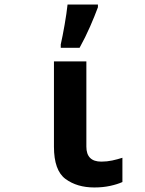

<svg xmlns="http://www.w3.org/2000/svg" viewBox="-20 -817 640 847"><path d="M331 -606Q357 -653 377.5 -700Q398 -747 412 -785V-797H278Q274 -759 265 -707.5Q256 -656 248 -621V-606ZM520 -14V-121Q498 -114 475 -109Q452 -104 427 -104Q361 -104 361 -170V-546H218V-170Q218 -65 269 -27.5Q320 10 396 10Q434 10 466 3Q498 -4 520 -14Z"/></svg>

Font: Noto Sans Mono UI
Style: Bold
Weight: 700
Designer: Monotype Design team
Foundry: Monotype Imaging Inc.
Version: 1.000